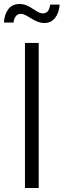

<svg xmlns="http://www.w3.org/2000/svg" viewBox="-31 -943 319 963"><path d="M163.1 -727.5V0H94.2V-727.5ZM191.9 -827.6Q173.3 -827.6 156.7 -834.5Q140.1 -841.3 125.5 -850.6Q110.8 -859.9 97.9 -866.7Q85 -873.5 73.2 -873.5Q56.6 -873.5 47.6 -860.6Q38.6 -847.7 37.1 -830.1H-11.2Q-9.3 -870.1 10.3 -896.5Q29.8 -922.9 66.4 -922.9Q86.4 -922.9 102.5 -915.8Q118.7 -908.7 132.3 -899.7Q146 -890.6 158.7 -883.3Q171.4 -876 184.6 -876Q199.7 -876 208.5 -886.2Q217.3 -896.5 220.7 -919.9H268.1Q265.1 -877.9 245.1 -852.8Q225.1 -827.6 191.9 -827.6Z"/></svg>

Font: Inter 16pt Light
Style: Regular
Weight: 300
Version: Version 4.001;git-66647c0bb